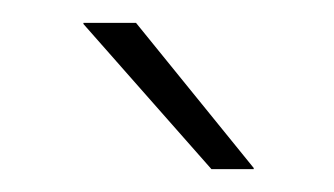

<svg xmlns="http://www.w3.org/2000/svg" viewBox="-20 -701 292 168"><path d="M53 -681H99L202 -554V-553H165L53 -680Z"/></svg>

Font: Anek Devanagari Medium ExtraLight
Style: Regular
Weight: 250
Version: Version 1.003